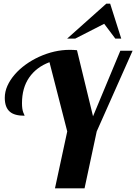

<svg xmlns="http://www.w3.org/2000/svg" viewBox="-20 -1020 738 1040"><path d="M555.7 -1000H576.7L636.7 -811H604.5L544.4 -891.1L387.7 -811H343.8ZM344.2 -308.1 248 -683.1Q176.8 -656.2 137.9 -599.9Q99.1 -543.5 99.1 -460.9Q99.1 -429.7 106 -411.1Q107.9 -404.8 110.8 -399.9Q112.8 -396.5 112.8 -393.1Q58.6 -393.1 33.7 -414.6Q5.9 -438 5.9 -490.2Q5.9 -522.9 20 -554.9Q34.2 -586.9 60.1 -616.7Q84.5 -645 118.4 -669.7Q152.3 -694.3 191.9 -712.4Q274.9 -750 356.9 -750Q379.4 -750 397 -748L483.9 -390.1L631.8 -745.1H698.2L503.9 -308.1L438 0H277.8Z"/></svg>

Font: Pattaya
Style: Regular
Weight: 400
Designer: Pablo Impallari / Thai characters Designed by Thanarat Vachiruckul and Suppakit Chalermlarp
Foundry: Pablo Impallari
Version: Version 2.001